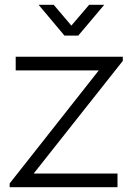

<svg xmlns="http://www.w3.org/2000/svg" viewBox="-20 -775 568 795"><path d="M20 0H466.5V-56.5H119.5L488.5 -523V-540H45V-483.5H389L20 -15.5ZM140 -755 247 -627.5H304L411.5 -755H349L275.5 -669L202.5 -755Z"/></svg>

Font: Eudonet Light
Style: Regular
Weight: 300
Designer: Mikhail Sharanda
Foundry: Mikhail Sharanda
Version: Version 4.503;Glyphs 3.1.2 (3151)